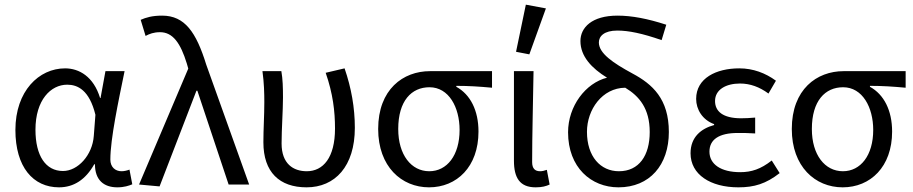

<svg xmlns="http://www.w3.org/2000/svg" viewBox="-20 -791 3914 823"><path d="M233 12C296 12 347 -21 384 -87H387C387 -19 425 12 483 12C512 12 533 5 547 -1L535 -64C525 -60 512 -57 501 -57C474 -57 453 -75 453 -107C453 -196 488 -359 514 -486H432L411 -371H409C381 -463 319 -498 259 -498C147 -498 46 -401 46 -234C46 -75 122 12 233 12ZM250 -58C176 -58 132 -123 132 -235C132 -363 198 -428 268 -428C313 -428 363 -405 389 -299L382 -208C376 -126 314 -58 250 -58Z M664 8 822 -402H826L960 0H1048L864 -514C821 -653 772 -724 675 -724C632 -724 606 -716 583 -706L604 -637C621 -646 639 -653 666 -653C721 -653 754 -606 781 -518L787 -497L576 0Z M1294 12C1416 12 1501 -78 1501 -243C1501 -329 1486 -414 1457 -498L1376 -479C1407 -390 1416 -314 1416 -240C1416 -115 1365 -57 1295 -57C1237 -57 1187 -89 1187 -176C1187 -236 1193 -318 1193 -373C1193 -416 1192 -452 1186 -486H1105C1112 -435 1113 -391 1113 -353C1113 -295 1109 -238 1109 -181C1109 -53 1178 12 1294 12Z M1819 12C1938 12 2031 -76 2031 -227C2031 -318 1996 -386 1936 -419V-423C1990 -423 2034 -420 2089 -415V-486H1823C1708 -486 1601 -408 1601 -238C1601 -77 1701 12 1819 12ZM1820 -57C1743 -57 1687 -127 1687 -238C1687 -359 1744 -417 1821 -417C1904 -417 1950 -331 1950 -234C1950 -125 1896 -57 1820 -57Z M2276 12C2304 12 2321 7 2336 0L2324 -63C2313 -59 2304 -57 2295 -57C2274 -57 2261 -68 2261 -96C2261 -212 2265 -355 2267 -486H2183V-102C2183 -29 2208 12 2276 12ZM2249 -558 2320 -755 2234 -771 2192 -569Z M2631 12C2765 12 2847 -84 2847 -225C2847 -367 2777 -430 2691 -476C2606 -522 2547 -563 2547 -609C2547 -636 2570 -660 2626 -660C2674 -660 2733 -648 2816 -619L2836 -685C2756 -711 2688 -724 2627 -724C2517 -724 2468 -673 2468 -615C2468 -549 2517 -498 2582 -458C2490 -435 2415 -336 2415 -224C2415 -73 2514 12 2631 12ZM2496 -226C2496 -321 2561 -414 2660 -415C2720 -379 2765 -326 2765 -225C2765 -124 2719 -57 2633 -57C2554 -57 2496 -120 2496 -226Z M3145 12C3213 12 3263 -3 3322 -49L3288 -103C3241 -66 3201 -53 3153 -53C3070 -53 3021 -87 3021 -141C3021 -193 3062 -221 3142 -221C3166 -221 3189 -221 3217 -219V-287C3193 -285 3176 -284 3157 -284C3078 -284 3045 -314 3045 -358C3045 -407 3092 -433 3152 -433C3196 -433 3236 -418 3274 -390L3306 -445C3261 -478 3208 -498 3149 -498C3050 -498 2964 -456 2964 -367C2964 -322 2991 -277 3041 -259V-255C2986 -240 2940 -204 2940 -134C2940 -43 3025 12 3145 12Z M3592 12C3711 12 3804 -76 3804 -227C3804 -318 3769 -386 3709 -419V-423C3763 -423 3807 -420 3862 -415V-486H3596C3481 -486 3374 -408 3374 -238C3374 -77 3474 12 3592 12ZM3593 -57C3516 -57 3460 -127 3460 -238C3460 -359 3517 -417 3594 -417C3677 -417 3723 -331 3723 -234C3723 -125 3669 -57 3593 -57Z"/></svg>

Font: DAIFUKU Sans
Style: Regular
Weight: 400
Designer: Original font ‘Source Han Sans JP’ : Paul D. Hunt
Foundry: Daifuku
Version: Version 1.000